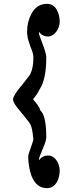

<svg xmlns="http://www.w3.org/2000/svg" viewBox="-20 -875 376 1000"><path d="M89 -291Q46 -340 48 -359Q50 -378 89 -426V-425Q110 -452 122.5 -468Q135 -484 139 -490H138Q154 -521 154 -576Q154 -597 140 -628Q133 -648 128.5 -662Q124 -676 123 -687Q122 -692 121.5 -698Q121 -704 121 -709Q121 -761 144 -804Q172 -855 225 -855Q259 -855 278 -821H277Q291 -795 291 -763Q291 -750 286.5 -736Q282 -722 274 -711Q266 -700 254.5 -692.5Q243 -685 230 -685Q201 -685 183 -709V-704Q183 -697 188 -683.5Q193 -670 201 -648Q221 -597 221 -576Q221 -518 212.5 -478Q204 -438 190 -416Q187 -411 181 -400Q175 -389 172 -384L152 -358Q157 -352 163 -345Q169 -338 172 -333V-334Q178 -325 183 -316.5Q188 -308 190 -300Q221 -274 221 -159Q221 -142 202 -98Q183 -54 183 -45V-42V-41Q202 -65 230 -65Q258 -65 277 -36Q283 -26 287 -12.5Q291 1 291 14Q291 29 287 45Q283 61 277 72Q258 105 225 105Q169 105 144 41Q136 18 131.5 -7Q127 -32 127 -61Q127 -69 141 -108Q152 -138 154 -149Q148 -211 138 -228Q133 -238 89 -291Z"/></svg>

Font: Ekushey Ghorautra
Style: Bold
Weight: 700
Designer: Al Mamun Sumon
Foundry: Al Mamun Sumon
Version: Version 1.0